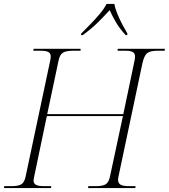

<svg xmlns="http://www.w3.org/2000/svg" viewBox="-31 -964 865 984"><path d="M-11 0 -9 -10H28Q64 -10 79 -20Q94 -30 100 -58L226 -652Q229 -665 229 -675Q229 -690 217.5 -697Q206 -704 177 -704H140L141 -714H382V-704H343Q307 -704 291 -693.5Q275 -683 269 -653L211 -379H601L657 -646Q659 -654 660 -661.5Q661 -669 661 -675Q661 -690 650 -697Q639 -704 610 -704H572V-714H814L813 -704H776Q740 -704 724 -692Q708 -680 699 -640L577 -63Q576 -58 575 -53Q574 -48 574 -44Q574 -23 589 -16.5Q604 -10 627 -10H664L662 0H420L422 -10H461Q497 -10 512 -20.5Q527 -31 533 -61L599 -369H209L144 -58Q143 -53 142 -47.5Q141 -42 141 -38Q141 -24 153 -17Q165 -10 194 -10H232L230 0ZM385 -792Q405 -812 431 -838.5Q457 -865 480.5 -893Q504 -921 515 -944H555Q559 -921 570.5 -893Q582 -865 596 -838.5Q610 -812 622 -792L621 -784H613Q583 -817 565 -847Q547 -877 531 -912Q499 -877 468.5 -847Q438 -817 393 -784H385Z"/></svg>

Font: Noto Serif Display ExtraLight
Style: Italic
Weight: 200
Italic angle: -12°
Designer: Monotype Design Team
Foundry: Monotype Imaging Inc.
Version: Version 2.009